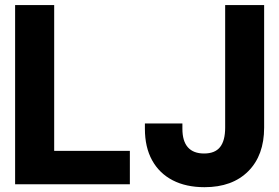

<svg xmlns="http://www.w3.org/2000/svg" viewBox="-20 -739 1120 770"><path d="M40.6 0V-718.8H197.3V-134H500.8V0ZM800.2 11.7Q726.2 11.7 672.6 -16Q618.9 -43.8 590 -96.2Q561.1 -148.6 561.1 -222.7V-243.8H711.5V-222.7Q711.5 -172.8 733.6 -148.1Q755.7 -123.4 798.4 -123.4Q842.1 -123.4 862.5 -149.1Q883 -174.8 883 -227.3V-718.8H1039.3V-227.3Q1039.3 -116.1 975.5 -52.2Q911.7 11.7 800.2 11.7Z"/></svg>

Font: Inter Display V
Style: Regular
Weight: 400
Designer: Rasmus Andersson
Foundry: rsms
Version: Version 3.015;git-src